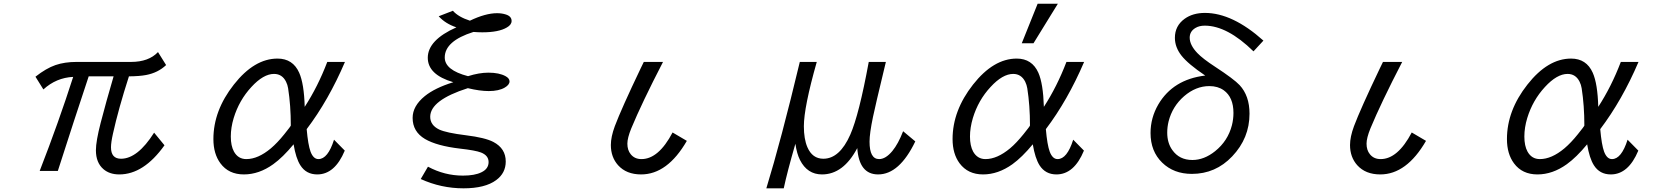

<svg xmlns="http://www.w3.org/2000/svg" viewBox="-20 -900 9040 1039"><path d="M171.9 -484.9Q229.5 -530.3 280.3 -547.9Q330.1 -564.9 394 -564.9H689Q784.7 -564.9 835 -618.2L878.9 -547.9Q835 -506.3 770.5 -494.1Q734.9 -487.3 677.7 -486.8Q620.6 -309.6 591.3 -176.8Q580.6 -128.9 580.6 -103Q580.6 -41 634.8 -41Q724.6 -41 814 -182.1L870.1 -113.8Q757.8 43.9 625.5 43.9Q573.2 43.9 540 15.6Q499 -19.5 499 -86.9Q499 -135.7 524.9 -235.8Q553.7 -347.2 594.7 -486.8H460Q382.8 -255.4 293 24.9H194.8Q297.9 -240.2 376 -483.9Q284.2 -479.5 214.8 -416Z M1845.7 -85Q1792 43.9 1696.8 43.9Q1636.7 43.9 1605.5 -5.4Q1581.1 -43.5 1568.8 -119.1Q1510.3 -48.3 1458.5 -11.2Q1381.8 43.9 1299.8 43.9Q1217.3 43.9 1172.9 -16.1Q1134.8 -67.4 1134.8 -147.5Q1134.8 -301.8 1245.6 -442.4Q1356 -583 1481.9 -583Q1564.9 -583 1599.1 -506.3Q1625.5 -446.8 1628.9 -321.8Q1700.2 -431.6 1751 -564.9H1846.7Q1758.3 -357.9 1639.6 -201.2Q1647 -116.2 1660.6 -79.1Q1675.8 -39.1 1703.1 -39.1Q1754.4 -39.1 1787.6 -144ZM1553.7 -220.7Q1553.7 -329.1 1539.1 -422.4Q1536.1 -441.4 1527.8 -458Q1506.8 -500 1462.9 -500Q1405.3 -500 1340.3 -429.2Q1273.9 -357.4 1244.6 -261.2Q1229 -209.5 1229 -161.1Q1229 -110.8 1246.1 -79.6Q1268.6 -39.1 1313 -39.1Q1376.5 -39.1 1445.8 -97.2Q1481.4 -127.4 1518.6 -173.8Q1553.7 -217.3 1553.7 -220.7Z M2295.9 2Q2385.7 50.3 2484.9 50.3Q2549.3 50.3 2585.4 32.2Q2624 13.7 2624 -22.9Q2624 -58.6 2583 -74.7Q2552.7 -86.4 2469.7 -95.7Q2343.8 -110.4 2279.8 -147.9Q2212.9 -187.5 2212.9 -262.2Q2212.9 -326.2 2278.8 -379.9Q2333.5 -424.3 2433.1 -455.1Q2294.9 -495.6 2294.9 -587.4Q2294.9 -683.1 2449.7 -752Q2390.1 -772 2354 -812L2430.7 -841.8Q2460.4 -808.1 2522.9 -788.1Q2607.4 -828.6 2669.9 -828.6Q2695.3 -828.6 2716.8 -821.8Q2748.5 -812 2748.5 -786.6Q2748.5 -766.1 2723.1 -751.5Q2679.2 -725.1 2589.8 -725.1Q2569.8 -725.1 2542 -727.1Q2386.7 -678.2 2386.7 -588.9Q2386.7 -520.5 2512.7 -487.8Q2572.8 -506.8 2623 -506.8Q2681.2 -506.8 2715.8 -487.8Q2737.3 -476.1 2737.3 -459.5Q2737.3 -441.4 2711.9 -426.3Q2679.7 -407.2 2625 -407.2Q2576.2 -407.2 2511.7 -422.9Q2308.1 -357.9 2308.1 -268.1Q2308.1 -222.7 2356.4 -199.2Q2394.5 -181.2 2501.5 -168Q2605 -155.3 2649.9 -131.8Q2716.8 -96.7 2716.8 -25.9Q2716.8 36.6 2665 74.7Q2605 119.1 2488.3 119.1Q2367.2 119.1 2256.8 68.8Z M3696.8 -137.7Q3591.8 43.9 3449.2 43.9Q3369.6 43.9 3324.7 -5.9Q3285.6 -49.8 3285.6 -115.2Q3285.6 -159.2 3307.1 -217.3Q3342.3 -311 3447.8 -531.7L3463.9 -564.9H3567.9Q3452.6 -341.8 3396 -205.1Q3375 -153.3 3375 -122.6Q3375 -87.4 3393.1 -65.4Q3414.1 -39.1 3451.2 -39.1Q3543.9 -39.1 3619.6 -183.1Z M4127 119.1Q4206.1 -138.7 4308.1 -564.9H4399.9Q4330.1 -319.3 4330.1 -216.8Q4330.1 -147.9 4349.1 -103.5Q4376 -41 4435.5 -41Q4523.9 -41 4581.5 -171.9Q4628.4 -278.3 4681.2 -564.9H4773.9L4764.2 -524.4Q4718.3 -334.5 4704.1 -267.1Q4685.5 -178.2 4685.5 -133.3Q4685.5 -39.1 4737.3 -39.1Q4772.9 -39.1 4809.1 -83Q4840.8 -121.6 4867.2 -189.9L4933.1 -134.8Q4847.2 43.9 4731.9 43.9Q4628.9 43.9 4619.1 -98.6Q4543.9 43.9 4428.2 43.9Q4348.6 43.9 4309.1 -34.2Q4292 -67.9 4284.2 -122.1Q4239.7 31.7 4221.2 119.1Z M5509.3 -666 5595.2 -879.9H5704.6L5572.8 -666ZM5787.6 -144 5845.7 -85Q5792.5 43.9 5696.8 43.9Q5637.2 43.9 5605.5 -5.4Q5581.5 -43.5 5568.8 -119.1Q5510.7 -48.8 5458.5 -11.2Q5381.3 43.9 5299.8 43.9Q5217.8 43.9 5172.9 -16.1Q5134.8 -67.4 5134.8 -147.5Q5134.8 -301.3 5245.6 -442.4Q5356.4 -583 5481.9 -583Q5564.9 -583 5599.1 -506.3Q5625 -447.8 5628.9 -321.8Q5664.6 -377 5695.1 -437.7Q5725.6 -498.5 5751 -564.9H5846.7Q5757.8 -357.4 5639.6 -201.2Q5647 -115.7 5660.6 -79.1Q5675.8 -39.1 5703.1 -39.1Q5754.4 -39.1 5787.6 -144ZM5553.7 -220.7Q5553.7 -329.6 5539.1 -422.4Q5536.1 -440.4 5527.8 -458Q5506.3 -500 5462.9 -500Q5405.3 -500 5340.3 -429.2Q5273.9 -357.9 5244.6 -261.2Q5229 -208.5 5229 -161.1Q5229 -111.3 5246.1 -79.6Q5269 -39.1 5313 -39.1Q5376 -39.1 5445.8 -97.2Q5463.9 -112.3 5481.9 -131.6Q5500 -150.9 5518.6 -173.8Q5553.7 -217.3 5553.7 -220.7Z M6816.9 -680.2 6763.2 -622.1Q6621.1 -761.2 6499.5 -761.2Q6469.2 -761.2 6448.7 -748.5Q6418 -730 6418 -696.3Q6418 -656.2 6459.5 -612.8Q6488.3 -582.5 6555.7 -538.6Q6657.2 -472.2 6688 -439.5Q6741.7 -381.8 6741.7 -284.7Q6741.7 -152.3 6647.9 -53.7Q6558.1 41 6429.7 41Q6331.5 41 6269 -20Q6206.1 -81.1 6206.1 -180.2Q6206.1 -262.2 6248 -334.5Q6327.6 -470.2 6502 -491.2Q6409.2 -553.7 6373.5 -599.1Q6337.9 -644.5 6337.9 -695.3Q6337.9 -760.3 6390.6 -798.3Q6434.6 -830.1 6500.5 -830.1Q6649.4 -830.1 6816.9 -680.2ZM6524.4 -434.1Q6451.2 -434.1 6387.7 -379.4Q6324.2 -324.2 6303.7 -242.7Q6296.4 -212.4 6296.4 -182.6Q6296.4 -126.5 6323.7 -88.4Q6361.8 -34.2 6432.6 -34.2Q6496.1 -34.2 6555.7 -82Q6624.5 -137.2 6646.5 -222.2Q6654.8 -255.4 6654.8 -288.6Q6654.8 -374 6602.1 -411.6Q6570.3 -434.1 6524.4 -434.1Z M7696.8 -137.7Q7591.8 43.9 7449.2 43.9Q7369.6 43.9 7324.7 -5.9Q7285.6 -49.8 7285.6 -115.2Q7285.6 -159.2 7307.1 -217.3Q7342.3 -311 7447.8 -531.7L7463.9 -564.9H7567.9Q7452.6 -341.8 7396 -205.1Q7375 -153.3 7375 -122.6Q7375 -87.4 7393.1 -65.4Q7414.1 -39.1 7451.2 -39.1Q7543.9 -39.1 7619.6 -183.1Z M8845.7 -85Q8792 43.9 8696.8 43.9Q8636.7 43.9 8605.5 -5.4Q8581.1 -43.5 8568.8 -119.1Q8510.3 -48.3 8458.5 -11.2Q8381.8 43.9 8299.8 43.9Q8217.3 43.9 8172.9 -16.1Q8134.8 -67.4 8134.8 -147.5Q8134.8 -301.8 8245.6 -442.4Q8356 -583 8481.9 -583Q8564.9 -583 8599.1 -506.3Q8625.5 -446.8 8628.9 -321.8Q8700.2 -431.6 8751 -564.9H8846.7Q8758.3 -357.9 8639.6 -201.2Q8647 -116.2 8660.6 -79.1Q8675.8 -39.1 8703.1 -39.1Q8754.4 -39.1 8787.6 -144ZM8553.7 -220.7Q8553.7 -329.1 8539.1 -422.4Q8536.1 -441.4 8527.8 -458Q8506.8 -500 8462.9 -500Q8405.3 -500 8340.3 -429.2Q8273.9 -357.4 8244.6 -261.2Q8229 -209.5 8229 -161.1Q8229 -110.8 8246.1 -79.6Q8268.6 -39.1 8313 -39.1Q8376.5 -39.1 8445.8 -97.2Q8481.4 -127.4 8518.6 -173.8Q8553.7 -217.3 8553.7 -220.7Z"/></svg>

Font: BIZ UDGothic
Style: Regular
Weight: 400
Monospace: yes
Designer: TypeBank Co., Ltd.
Foundry: Morisawa Inc.
Version: Version 1.05